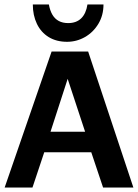

<svg xmlns="http://www.w3.org/2000/svg" viewBox="-20 -844 621 864"><path d="M0.9 0 212.2 -612H376.7L580.2 0H443.9L390.7 -158.8H179.1L126.1 0ZM207.3 -251.1H363L284.5 -489.2ZM127.7 -824H199.9Q204.8 -796.7 215.8 -777.8Q226.8 -759 244.7 -749.5Q262.6 -740.1 286.8 -740.1Q323.3 -740.1 345.2 -761.3Q367.2 -782.5 373.6 -824H445.7Q445.7 -775.1 422.6 -736.7Q399.5 -698.4 362 -677.1Q324.6 -655.9 281.8 -655.9Q233.9 -655.9 199.2 -677.1Q164.5 -698.4 146.1 -736.7Q127.7 -775.1 127.7 -824Z"/></svg>

Font: Ancizar Sans Thin
Style: Regular
Weight: 100
Designer: Cesar Puertas, Viviana Monsalve, Julian Moncada, Julian Prieto, Jose Castro, Mariel Hernandez, Felipe Aragon, Sara Alarc
Version: Version 8.100